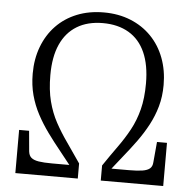

<svg xmlns="http://www.w3.org/2000/svg" viewBox="-52 -772 829 824"><g transform="rotate(5 363.0 -360.0)"><path d="M363 -720Q299 -720 247 -699Q195 -678 158 -639.5Q121 -601 101 -548Q81 -495 81 -432Q81 -382 92.5 -339.5Q104 -297 124.5 -258.5Q145 -220 171.5 -183.5Q198 -147 228.5 -109.5Q259 -72 290 -32L288 -55H197Q161 -55 139.5 -58.5Q118 -62 107.5 -71Q97 -80 95 -98L87 -186H44V0H313V-65Q282 -111 254 -150.5Q226 -190 204 -230.5Q182 -271 169.5 -319.5Q157 -368 157 -432Q157 -511 181 -564.5Q205 -618 251 -646Q297 -674 363 -674Q428 -674 474.5 -646.5Q521 -619 545 -565Q569 -511 569 -432Q569 -368 556.5 -319.5Q544 -271 522 -230.5Q500 -190 471.5 -150.5Q443 -111 412 -65V0H681V-186H638L630 -98Q629 -80 618.5 -71Q608 -62 586.5 -58.5Q565 -55 528 -55H437L435 -32Q466 -72 496.5 -109.5Q527 -147 553.5 -183.5Q580 -220 600.5 -258.5Q621 -297 633 -339.5Q645 -382 645 -432Q645 -495 625 -548Q605 -601 567.5 -639.5Q530 -678 478 -699Q426 -720 363 -720Z"/></g></svg>

Font: Roboto Serif 28pt Condensed Light
Style: Regular
Weight: 300
Width: 3
Designer: Greg Gazdowicz
Foundry: Commercial Type
Version: Version 1.008